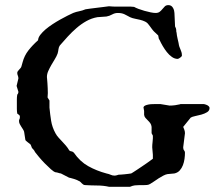

<svg xmlns="http://www.w3.org/2000/svg" viewBox="-20 -714 835 739"><path d="M53.2 -248.5Q53.2 -252.9 54.9 -255.4Q56.6 -257.8 56.6 -264.2Q56.6 -269 54.2 -271Q51.8 -272.9 46.4 -276.9Q44.9 -286.1 44.9 -294.9V-331.1Q44.9 -336.4 45.2 -340.3Q45.4 -344.2 46.4 -349.6Q49.8 -354 50.3 -356.2Q50.8 -358.4 50.8 -360.8L43.9 -383.3L50.8 -412.1Q50.8 -418 48.6 -423.1Q46.4 -428.2 46.4 -433.1Q46.4 -437 48.6 -439.9Q50.8 -442.9 53.5 -445.8Q56.2 -448.7 58.8 -451.7Q61.5 -454.6 62.5 -458.5L66.9 -474.1Q73.7 -500 89.4 -520Q105 -540 126.5 -559.1Q127 -569.3 135 -579.8Q143.1 -590.3 155 -600.6Q167 -610.8 181.9 -620.6Q196.8 -630.4 211.7 -638.7Q226.6 -647 239.7 -653.6Q252.9 -660.2 261.7 -664.1Q272.9 -668.5 284.7 -670.7Q296.4 -672.9 309.1 -678.2Q313.5 -679.2 326.2 -680.7Q338.9 -682.1 353.3 -684.1Q367.7 -686 380.9 -687.5Q394 -689 399.4 -689.9Q406.2 -689.5 411.9 -689Q417.5 -688.5 423.3 -688.5H470.7Q477.1 -688.5 483.6 -688.5Q490.2 -688.5 496.1 -687.5Q502 -684.1 512.7 -679.9Q523.4 -675.8 535.6 -672.4Q547.9 -668.9 559.6 -666.5Q571.3 -664.1 578.6 -664.1Q588.9 -664.1 594.7 -668.7Q600.6 -673.3 605.2 -679.2Q609.9 -685.1 614.7 -689.7Q619.6 -694.3 628.4 -694.3Q634.8 -694.3 639.2 -691.2Q643.6 -688 646.2 -683.1Q648.9 -678.2 650.1 -673.1Q651.4 -668 651.4 -664.1L653.8 -612.3Q655.8 -608.4 657 -605.2Q658.2 -602.1 658.2 -599.6Q658.2 -590.8 659.7 -587.9Q659.7 -584.5 660.9 -577.9Q662.1 -571.3 663.6 -564.7Q665 -558.1 666.3 -553Q667.5 -547.9 667.5 -547.4Q668.5 -539.6 670.4 -534.2Q672.4 -528.8 674.6 -523.7Q676.8 -518.6 678.5 -513.2Q680.2 -507.8 680.2 -500Q680.2 -498.5 678.2 -496.3Q676.3 -494.1 673.6 -492.2Q670.9 -490.2 668.2 -488.8Q665.5 -487.3 664.1 -487.3Q652.3 -487.3 641.6 -494.9Q630.9 -502.4 622.1 -513.7Q613.3 -524.9 606.2 -537.1Q599.1 -549.3 594.7 -559.1L591.3 -564.9L588.9 -577.6L572.8 -592.8Q571.3 -594.2 568.6 -597.4Q565.9 -600.6 563 -604.7Q560.1 -608.9 557.1 -612.8Q554.2 -616.7 552.2 -619.1Q546.9 -627 538.1 -631.1Q529.3 -635.3 519.3 -637.7Q509.3 -640.1 499 -642.1Q488.8 -644 480.5 -647.9Q473.6 -651.4 468.5 -654.3Q463.4 -657.2 458.5 -659.4Q453.6 -661.6 447.8 -662.8Q441.9 -664.1 433.1 -664.1Q421.9 -664.1 411.4 -658.2Q400.9 -652.3 389.6 -650.4L355 -647.9Q332.5 -644 312.5 -632.8Q292.5 -621.6 274.7 -606.2Q256.8 -590.8 240.7 -573.2Q224.6 -555.7 210.4 -539.1Q206.1 -533.2 205.1 -524.7Q204.1 -516.1 201.7 -507.8Q197.8 -497.1 190.9 -486.1Q184.1 -475.1 177.5 -463.6Q170.9 -452.1 165.8 -440.7Q160.6 -429.2 160.6 -417.5Q160.6 -415 161.4 -408.4Q162.1 -401.9 162.6 -393.3Q163.1 -384.8 163.6 -374.8Q164.1 -364.7 164.1 -355.5L163.1 -338.9L170.4 -327.1V-299.8Q172.9 -273.4 176.8 -249Q180.7 -224.6 193.4 -201.2Q198.7 -191.4 205.6 -184.1Q212.4 -176.8 219.2 -169.4Q226.1 -162.1 232.9 -154.3Q239.7 -146.5 245.6 -136.7Q248 -132.3 253.7 -131.8Q259.3 -131.3 264.2 -126.5Q287.6 -92.3 319.6 -74.5Q351.6 -56.6 389.6 -46.4Q399.4 -44.4 406 -41.3Q412.6 -38.1 420.9 -38.1Q424.8 -38.1 430.2 -39.6L436 -41.5Q439 -41.5 445.6 -42Q452.1 -42.5 459.7 -43.2Q467.3 -43.9 474.4 -44.9Q481.4 -45.9 484.9 -46.4Q485.4 -46.4 491.5 -50.3Q497.6 -54.2 506.6 -60.1Q515.6 -65.9 525.9 -73Q536.1 -80.1 545.2 -86.2Q554.2 -92.3 560.5 -97.2Q566.9 -102.1 568.4 -103V-118.2L565.9 -147Q565.9 -157.2 567.1 -166Q568.4 -174.8 568.4 -181.6V-191.9L563.5 -201.2V-225.6Q562.5 -234.4 558.3 -240Q554.2 -245.6 549.1 -250.5Q543.9 -255.4 539.8 -260.3Q535.6 -265.1 534.7 -272V-287.1L532.2 -300.8Q533.2 -305.2 538.3 -307.6Q543.5 -310.1 550.5 -311.5Q557.6 -313 565.9 -313.2Q574.2 -313.5 581.1 -313.5H597.2L632.8 -307.6Q644 -307.6 654.3 -309.1Q664.6 -310.5 672.4 -312.5L674.8 -313.5H763.7Q765.1 -313.5 769 -312.5Q772.9 -311.5 776.9 -309.6Q780.8 -307.6 783.7 -304.7Q786.6 -301.8 786.6 -298.3Q786.6 -288.1 777.1 -282.2Q767.6 -276.4 755.1 -272.9Q742.7 -269.5 730.7 -267.1Q718.8 -264.6 713.9 -261.2L685.1 -225.6Q687 -221.2 689.5 -214.6Q691.9 -208 691.9 -201.2L685.1 -147Q685.1 -139.2 688.5 -135.3Q691.9 -131.3 691.9 -126.5Q691.9 -115.2 690.2 -102.5Q688.5 -89.8 684.1 -78.4Q679.7 -66.9 671.9 -58.1Q664.1 -49.3 651.4 -46.4L625 -43.9Q618.2 -43 609.1 -38.3Q600.1 -33.7 590.6 -27.6Q581.1 -21.5 572.5 -15.4Q564 -9.3 557.6 -5.9Q551.8 -2.4 545.4 -2Q539.1 -1.5 534.7 -1.5H517.1Q506.8 -1.5 498.8 -0.5Q490.7 0.5 480.5 4.9H399.4Q377.9 0 354 0Q342.8 0 331.5 -0.5Q320.3 -1 309.1 -1.5Q303.7 -1.5 300.5 -3.7Q297.4 -5.9 294.7 -8.5Q292 -11.2 289.3 -13.9Q286.6 -16.6 283.2 -17.6Q281.7 -19 276.1 -21.2Q270.5 -23.4 264.2 -25.4Q257.8 -27.3 252.2 -28.8Q246.6 -30.3 245.6 -30.3L214.4 -46.4Q211.4 -46.4 204.8 -48.6Q198.2 -50.8 194.3 -50.8Q187.5 -52.2 176 -62.5Q164.6 -72.8 152.1 -85.4Q139.6 -98.1 129.2 -110.8Q118.7 -123.5 114.3 -129.4Q114.3 -131.3 109.9 -137Q105.5 -142.6 103 -144.5L98.1 -157.2Q97.2 -158.7 93.8 -161.1Q90.3 -163.6 86.7 -166.5Q83 -169.4 80.3 -171.9Q77.6 -174.3 77.6 -175.8L72.8 -207Q71.3 -211.9 68.1 -216.8Q64.9 -221.7 61.8 -226.6Q58.6 -231.4 55.9 -236.8Q53.2 -242.2 53.2 -248.5Z"/></svg>

Font: IM FELL English
Style: Regular
Weight: 400
Designer: Igino Marini
Foundry: Igino Marini
Version: 3.00